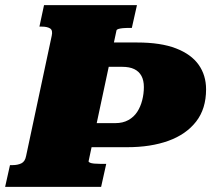

<svg xmlns="http://www.w3.org/2000/svg" viewBox="-60 -730 835 750"><path d="M395 -611 286 -100Q286 -97 291.5 -94.5Q297 -92 307.5 -91Q318 -90 330 -90H355L335 0H-40L-21 -85H-11Q9 -85 23.5 -92Q38 -99 42 -121L142 -590Q147 -612 135.5 -619Q124 -626 104 -626H94L112 -710H475L455 -621H439Q430 -621 420 -620Q410 -619 403 -617Q396 -615 395 -611ZM226 -155 246 -249H390Q420 -249 441.5 -261Q463 -273 476 -293Q489 -313 495.5 -338.5Q502 -364 502 -390Q502 -416 492.5 -433.5Q483 -451 464.5 -460Q446 -469 417 -469H290L308 -564H476Q568 -564 627.5 -541Q687 -518 716 -477Q745 -436 745 -381Q745 -305 706 -255Q667 -205 598 -180Q529 -155 437 -155Z"/></svg>

Font: Roboto Serif 20pt Black
Style: Italic
Weight: 900
Italic angle: -10°
Version: Version 1.008